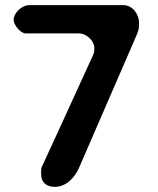

<svg xmlns="http://www.w3.org/2000/svg" viewBox="-20 -727 613 747"><path d="M140 -50C140 -17 161 0 193 0C237 0 270 -35 287 -73L507 -580C520 -610 521 -613 521 -639C521 -671 496 -707 460 -707H93C66 -707 33 -677 33 -650C33 -631 59 -597 80 -597H287C317 -597 347 -568 347 -540C347 -519 345 -519 333 -493C306 -432 175 -148 147 -87C139 -73 140 -64 140 -50Z"/></svg>

Font: Asimov Print
Style: Regular
Weight: 500
Designer: Google
Version: Version 2.000980: 2014